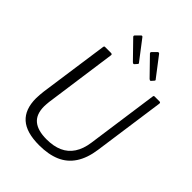

<svg xmlns="http://www.w3.org/2000/svg" viewBox="-269 -1098 1243 1243"><g transform="rotate(45 353.0 -476.0)"><path d="M608 -238Q596 -153 559.5 -97.5Q523 -42 462.5 -16Q402 10 317 10Q200 10 144 -40Q88 -90 88 -191Q88 -206 89.5 -223Q91 -240 93 -258L160 -731Q161 -738 163 -740Q165 -742 170 -742H224Q230 -742 233 -738.5Q236 -735 234 -728L165 -234Q164 -222 163 -211.5Q162 -201 162 -191Q162 -119 202.5 -85Q243 -51 324 -51Q388 -51 434 -71.5Q480 -92 508 -134.5Q536 -177 545 -241L614 -733Q615 -739 617 -740.5Q619 -742 623 -742H668Q674 -742 676 -738.5Q678 -735 677 -729L608 -238ZM282 -960Q284 -963 289 -962Q294 -961 295 -958L396 -826Q399 -824 399.5 -821Q400 -818 397 -814L382 -797Q378 -793 374.5 -794.5Q371 -796 367 -799L256 -913Q245 -922 252 -930ZM434 -960Q437 -963 441.5 -962Q446 -961 448 -958L549 -826Q552 -824 552.5 -820.5Q553 -817 550 -814L535 -797Q531 -793 527.5 -794.5Q524 -796 520 -799L409 -913Q397 -923 405 -931Z"/></g></svg>

Font: Libre Franklin Light
Style: Italic
Weight: 300
Italic angle: -8°
Designer: Pablo Impallari, Rodrigo Fuenzalida, Nhung Nguyen
Foundry: Impallari Type
Version: Version 3.000